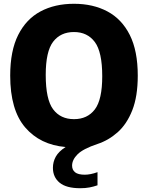

<svg xmlns="http://www.w3.org/2000/svg" viewBox="-20 -770 782 1016"><path d="M404.5 226Q331 226 295.5 196.8Q260 167.5 260 118Q260 86.5 275.2 59Q290.5 31.5 327 8Q192.5 -3.5 113.2 -95.8Q34 -188 34 -370Q34 -501 76.2 -585Q118.5 -669 194.2 -709.5Q270 -750 371.5 -750Q472.5 -750 548.5 -709.5Q624.5 -669 666.8 -585Q709 -501 709 -370Q709 -260 680 -186.5Q651 -113 602.5 -70Q554 -27 495.5 -8Q419.5 17.5 390.5 46.5Q361.5 75.5 361.5 106.5Q361.5 129 377.5 141.8Q393.5 154.5 429 154.5Q443 154.5 459.8 151.2Q476.5 148 496 141V210.5Q476 217.5 454 221.8Q432 226 404.5 226ZM371.5 -139.5Q442.5 -139.5 481.8 -191Q521 -242.5 521 -366.5Q521 -495.5 481.5 -548Q442 -600.5 371.5 -600.5Q300.5 -600.5 261.2 -549.2Q222 -498 222 -373.5Q222 -244 261 -191.8Q300 -139.5 371.5 -139.5Z"/></svg>

Font: Encode Sans SmCnd XBd
Style: Regular
Weight: 800
Width: 4
Designer: Multiple Designers
Foundry: Impallari Type
Version: Version 3.002; ttfautohint (v1.8.3) -l 8 -r 50 -G 200 -x 14 